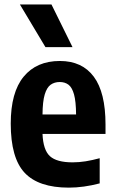

<svg xmlns="http://www.w3.org/2000/svg" viewBox="-20 -828 514 858"><path d="M287.5 10.5Q152.5 10.5 90.2 -55.8Q28 -122 28 -275.5Q28 -415.5 85.8 -485.5Q143.5 -555.5 247.5 -555.5Q347 -555.5 399.2 -485.2Q451.5 -415 451.5 -271.5V-229.5H170Q173 -157.5 203.2 -130Q233.5 -102.5 304.5 -102.5Q333 -102.5 362.8 -107.2Q392.5 -112 425.5 -121V-8.5Q353 10.5 287.5 10.5ZM247 -461.5Q223.5 -461.5 206.5 -449.5Q189.5 -437.5 180 -406.2Q170.5 -375 170 -316.5H320Q319.5 -375 310.8 -406.2Q302 -437.5 286 -449.5Q270 -461.5 247 -461.5ZM183 -617.5 69 -808H210L304 -617.5Z"/></svg>

Font: Encode Sans Condensed
Style: Bold
Weight: 700
Width: 3
Designer: Multiple Designers
Foundry: Impallari Type
Version: Version 3.000; ttfautohint (v1.8.3) -l 8 -r 50 -G 200 -x 14 